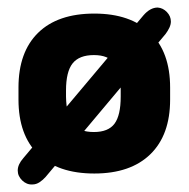

<svg xmlns="http://www.w3.org/2000/svg" viewBox="-20 -449 500 509"><path d="M42 -30Q27 -13 27 3Q27 18 39 29.5Q51 41 66 40Q76 40 85 34Q94 28 101 20L419 -359Q425 -367 429 -375.5Q433 -384 433 -392Q433 -406 422.5 -417Q412 -428 398 -429Q378 -429 360 -408ZM29 -217V-185Q29 -91 81 -40Q133 11 230 11Q326 11 378.5 -40Q431 -91 431 -185V-217Q431 -311 378.5 -362Q326 -413 230 -413Q133 -413 81 -362Q29 -311 29 -217ZM155 -193V-209Q155 -259 172.5 -281Q190 -303 229 -303Q267 -303 283.5 -281Q300 -259 300 -209V-193Q300 -143 283.5 -121Q267 -99 229 -99Q190 -99 173 -120.5Q156 -142 155 -193Z"/></svg>

Font: Beiruti Black
Style: Regular
Weight: 900
Designer: Arlette Boutros
Foundry: Boutros
Version: Version 1.41